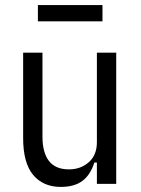

<svg xmlns="http://www.w3.org/2000/svg" viewBox="-20 -723 553 755"><path d="M361 -84H351Q336 -36 304.5 -12Q273 12 219 12Q150 12 110.5 -35Q71 -82 71 -180V-516H147V-185Q147 -123 172.5 -90Q198 -57 251 -57Q297 -57 329 -85Q361 -113 361 -164V-516H437V0H361ZM129 -703H383V-639H129Z"/></svg>

Font: IBM Plex Sans Cond
Style: Regular
Weight: 400
Width: 3
Designer: Mike Abbink, Paul van der Laan, Pieter van Rosmalen
Foundry: Bold Monday
Version: Version 1.3